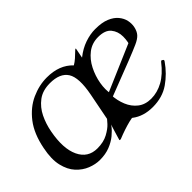

<svg xmlns="http://www.w3.org/2000/svg" viewBox="-80 -682 924 924"><g transform="rotate(-45 382.5 -220.0)"><path d="M369 -243Q388 -341 362.5 -381Q337 -421 269 -421Q219 -421 186.5 -396.5Q154 -372 135.5 -334Q117 -296 109 -253Q90 -153 117.5 -95Q145 -37 209 -37Q251 -37 280.5 -53Q310 -69 325.5 -86Q341 -103 342 -105ZM412 -123Q406 -92 413 -76.5Q420 -61 451 -57Q462 -56 460 -45L458 -36Q456 -24 442 -24Q429 -24 409 -19Q389 -14 366.5 -6.5Q344 1 322 10Q321 11 316 11H314Q312 11 312 8Q314 2 323 -29Q332 -60 343 -90H348Q344 -81 331.5 -64.5Q319 -48 298 -30.5Q277 -13 247 -1Q217 11 178 11Q148 11 116.5 -1.5Q85 -14 60 -41Q35 -68 24.5 -112.5Q14 -157 27 -221Q43 -303 82 -353.5Q121 -404 173 -427.5Q225 -451 278 -451Q363 -451 411 -400Q425 -408 438.5 -420Q452 -432 461.5 -441.5Q471 -451 473 -451Q476 -451 475 -449ZM733 -104Q699 -55 651.5 -22Q604 11 538 11Q475 11 432.5 -21.5Q390 -54 372.5 -107.5Q355 -161 368 -224Q379 -285 405.5 -328.5Q432 -372 466 -399Q500 -426 536.5 -438.5Q573 -451 607 -451Q652 -451 681 -439Q710 -427 726 -407.5Q742 -388 746.5 -366.5Q751 -345 747 -325Q742 -301 729.5 -287Q717 -273 690 -261Q663 -249 615 -230L393 -144L387 -167L698 -301L664 -263Q677 -295 677 -330Q677 -365 657 -389.5Q637 -414 590 -414Q548 -414 517 -390Q486 -366 467 -328.5Q448 -291 441 -250.5Q434 -210 441 -177L437 -172Q439 -133 453 -99Q467 -65 494 -44Q521 -23 561 -23Q603 -23 643 -45Q683 -67 720 -115Q724 -120 728 -118L734 -114Q738 -111 733 -104Z"/></g></svg>

Font: Young Serif Light
Style: Italic
Weight: 300
Italic angle: -10.979°
Designer: Bastien Sozeau
Foundry: NBR — Bastien Sozeau
Version: Version 5.001